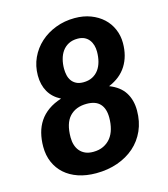

<svg xmlns="http://www.w3.org/2000/svg" viewBox="-111 -820 801 915"><g transform="rotate(-15 290.0 -362.5)"><path d="M251 8Q202.5 8 163.2 -5.2Q124 -18.5 96.5 -43Q69 -67.5 54 -102Q39 -136.5 39 -179Q39 -215 47 -246.2Q55 -277.5 72 -303Q89 -328.5 116 -347.8Q143 -367 180.5 -379Q141 -399 121.5 -433.2Q102 -467.5 102 -513.5Q102 -560.5 120.5 -600.5Q139 -640.5 171.5 -670Q204 -699.5 247.8 -716.2Q291.5 -733 342 -733Q385.5 -733 420.8 -719.5Q456 -706 481.2 -682.8Q506.5 -659.5 520.2 -627.5Q534 -595.5 534 -559Q534 -494.5 504.8 -447.8Q475.5 -401 417 -377Q468.5 -357 492 -319.8Q515.5 -282.5 515.5 -231Q515.5 -176.5 495.8 -132.2Q476 -88 440.8 -57Q405.5 -26 357 -9Q308.5 8 251 8ZM263.5 -94Q292.5 -94 314.2 -104.5Q336 -115 350.5 -133.2Q365 -151.5 372 -177Q379 -202.5 379 -232.5Q379 -276.5 357.5 -300Q336 -323.5 291.5 -323.5Q238 -323.5 207.2 -290.8Q176.5 -258 176.5 -188Q176.5 -168 181.8 -151Q187 -134 197.8 -121.2Q208.5 -108.5 224.8 -101.2Q241 -94 263.5 -94ZM304 -426.5Q329.5 -426.5 348.5 -436.2Q367.5 -446 379.8 -462.8Q392 -479.5 398 -502.2Q404 -525 404 -551Q404 -567.5 399.8 -582.5Q395.5 -597.5 386.5 -609.2Q377.5 -621 363.5 -627.8Q349.5 -634.5 330 -634.5Q304 -634.5 285.2 -624.5Q266.5 -614.5 254.5 -597.8Q242.5 -581 236.8 -559Q231 -537 231 -512.5Q231 -496 234.5 -480.5Q238 -465 246.5 -453Q255 -441 269 -433.8Q283 -426.5 304 -426.5Z"/></g></svg>

Font: Lato Heavy
Style: Italic
Weight: 800
Italic angle: -7°
Designer: Lukasz Dziedzic
Foundry: tyPoland Lukasz Dziedzic
Version: Version 2.007; 2014-02-27